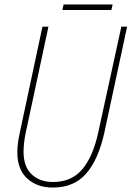

<svg xmlns="http://www.w3.org/2000/svg" viewBox="-20 -834 592 864"><path d="M481 -789 487 -814H266L261 -789ZM450 -239 552 -714H526L423 -242Q399 -130 350.5 -72.5Q302 -15 219 -15Q159 -15 122.5 -49.5Q86 -84 86 -151Q86 -188 95 -233L198 -714H171L68 -232Q58 -184 58 -149Q58 -71 102.5 -30.5Q147 10 218 10Q313 10 368 -53Q423 -116 450 -239Z"/></svg>

Font: Noto Sans Display SemiCondensed Thin
Style: Italic
Weight: 250
Width: 4
Designer: Monotype Design team
Foundry: Monotype Imaging Inc.
Version: 1.000